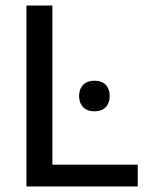

<svg xmlns="http://www.w3.org/2000/svg" viewBox="-20 -670 540 690"><path d="M475 0H75V-650H168.3V-78.3H475ZM319.2 -270Q293.3 -270 278.8 -285Q264.2 -300 264.2 -325Q264.2 -350 278.8 -365Q293.3 -380 319.2 -380Q345.8 -380 360 -365Q374.2 -350 374.2 -325Q374.2 -300 360 -285Q345.8 -270 319.2 -270Z"/></svg>

Font: Familjen Grotesk Variable
Style: Regular
Weight: 400
Designer: Anders Wikstroem, Jonas Baeckman, Matilda Gysing, Kristian Moeller
Foundry: Familjen STHLM AB
Version: Version 2.000